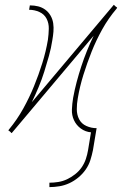

<svg xmlns="http://www.w3.org/2000/svg" viewBox="-20 -542 540 785"><path d="M182 223V205Q200 205 218.5 202Q237 199 254 191Q271 183 287 170.5Q303 158 314 142Q325 126 331 108Q337 90 340 72L352 -1Q329 -3 310.5 -16.5Q292 -30 282.5 -50.5Q273 -71 274 -94.5Q275 -118 279 -142Q285 -175 293.5 -207Q302 -239 312.5 -271Q323 -303 335.5 -334Q348 -365 363 -396L28 2H27L21 -4L14 -9L17 -13Q50 -53 75 -98Q100 -143 119 -189.5Q138 -236 153 -284Q168 -332 176 -380Q179 -402 179.5 -424.5Q180 -447 170.5 -465.5Q161 -484 141 -493Q121 -502 99 -502L102 -520Q120 -520 136 -516Q152 -512 165 -502.5Q178 -493 186.5 -478.5Q195 -464 197.5 -447Q200 -430 198.5 -412.5Q197 -395 194 -378Q189 -345 180 -313Q171 -281 161 -249Q151 -217 138 -186Q125 -155 110 -124L445 -522H446L452 -516L459 -511L457 -507Q423 -467 398 -422Q373 -377 354.5 -330.5Q336 -284 321 -236Q306 -188 298 -140Q294 -118 294 -95.5Q294 -73 303.5 -54.5Q313 -36 333 -27Q353 -18 375 -18L360 72Q356 92 349.5 112.5Q343 133 330.5 151Q318 169 300.5 183.5Q283 198 263.5 207Q244 216 223 219.5Q202 223 182 223Z"/></svg>

Font: Iosevka Thin
Style: Italic
Weight: 100
Italic angle: -9°
Monospace: yes
Designer: Belleve Invis
Foundry: Belleve Invis
Version: Version 32.5.0; ttfautohint (v1.8.4)